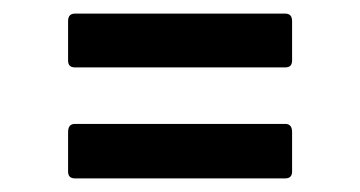

<svg xmlns="http://www.w3.org/2000/svg" viewBox="-20 -442 529 282"><path d="M90 -343Q80 -343 80 -353V-411Q80 -422 90 -422H399Q409 -422 409 -411V-353Q409 -343 399 -343ZM90 -180Q80 -180 80 -190V-248Q80 -260 90 -260H399Q409 -260 409 -248V-190Q409 -180 399 -180Z"/></svg>

Font: Sofia Sans Condensed SemiBold
Style: Regular
Weight: 600
Designer: Botio Nikoltchev, Ani Petrova
Foundry: lettersoup
Version: Version 4.101